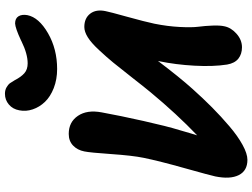

<svg xmlns="http://www.w3.org/2000/svg" viewBox="-142 -877 1020 776"><g transform="rotate(-90 368.0 -489.0)"><path d="M477.1 -768.1Q435.1 -768.1 400.1 -781.7Q365.2 -795.4 344.2 -817.4Q323.2 -839.4 314 -866.7Q304.7 -894 310.1 -920.9Q314.9 -947.3 333.5 -963.1Q352.1 -979 377 -979Q392.1 -979 403.3 -972.4Q414.6 -965.8 419.2 -959.5Q423.8 -953.1 432.1 -939Q444.8 -914.1 460 -900.6Q475.1 -887.2 500 -887.2Q538.1 -887.2 588.9 -912.1Q590.3 -913.1 593.8 -914.6Q642.1 -937 661.1 -938Q681.6 -938 690.2 -924.3Q698.7 -910.6 694.8 -888.2Q685.5 -841.8 621.6 -804.9Q557.6 -768.1 477.1 -768.1ZM109.9 1Q65.9 1 48.3 -33.9Q30.8 -68.8 43 -128.9Q46.9 -147.9 76.2 -252.2Q105.5 -356.4 118.2 -418.9Q127.4 -463.9 133.3 -549.6Q139.2 -635.3 144 -658.2Q149.4 -686 167.7 -703.6Q186 -721.2 214.8 -721.2Q262.7 -721.2 287.8 -684.1Q313 -647 301.8 -587.9Q288.6 -515.1 267.1 -419.2Q245.6 -323.2 230 -272.9Q225.6 -256.8 218 -231.7Q210.4 -206.5 209 -202.1Q294.9 -284.2 382.8 -390.1Q403.8 -415.5 442.9 -465.6Q481.9 -515.6 503.4 -541.7Q524.9 -567.9 554 -599.1Q583 -630.4 605.5 -644.3Q627.9 -658.2 647 -658.2Q682.6 -658.2 700.9 -634.3Q719.2 -610.4 710.9 -571.8Q708 -556.2 688.2 -485.1Q668.5 -414.1 660.2 -375Q649.4 -321.3 647 -272.7Q644.5 -224.1 647.9 -197.5Q651.4 -170.9 652.6 -140.4Q653.8 -109.9 649.9 -92.8Q644.5 -64.9 619.6 -43Q594.7 -21 564.9 -21Q537.6 -21 519 -35.6Q500.5 -50.3 495.1 -81.1Q486.3 -137.2 490.5 -212.9Q494.6 -288.6 508.8 -356.9Q508.8 -357.4 509.3 -358.9Q509.8 -360.4 509.8 -360.8Q444.3 -273.9 396 -220.2Q358.4 -178.2 321.8 -141.8Q285.2 -105.5 245.6 -71.8Q206.1 -38.1 170.4 -18.6Q134.8 1 109.9 1Z"/></g></svg>

Font: Shantell Sans Irregular
Style: Bold Italic
Weight: 700
Italic angle: -11.31°
Designer: Stephen Nixon, Anya Danilova, Shantell Martin
Foundry: Arrow Type
Version: Version 1.006;[9816181b4]